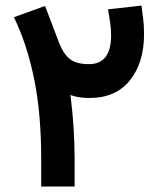

<svg xmlns="http://www.w3.org/2000/svg" viewBox="-20 -681 584 701"><path d="M130.4 -101.6Q130.4 -266.6 104.5 -393.3Q78.6 -520 30.8 -618.2L144.5 -659.2Q157.2 -625.5 170.2 -591.8Q183.1 -558.1 195.8 -524.4Q211.9 -483.4 235.6 -465.1Q259.3 -446.8 304.7 -446.8Q385.7 -446.8 385.7 -551.8Q385.7 -576.2 381.8 -601.3Q377.9 -626.5 374.5 -647L496.6 -660.6Q499.5 -637.2 502.7 -612.1Q505.9 -586.9 505.9 -556.6Q505.9 -452.1 454.3 -387.7Q402.8 -323.2 305.7 -323.2Q268.1 -323.2 237.3 -334Q245.1 -272.5 248.8 -212.4Q252.4 -152.3 252.4 -100.1V0H130.4Z"/></svg>

Font: Vazir FD
Style: Bold-FD
Weight: 700
Designer: Saber Rastikerdar
Foundry: Saber Rastikerdar
Version: Version 30.1.0